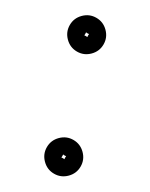

<svg xmlns="http://www.w3.org/2000/svg" viewBox="-76 -345 333 425"><g transform="rotate(-15 90.5 -133.0)"><path d="M24 -9Q24 -11 28.5 -6.5Q33 -2 31 -2Q29 -2 33.5 -6.5Q38 -11 38 -9Q38 -7 33.5 -11.5Q29 -16 31 -16Q33 -16 28.5 -11.5Q24 -7 24 -9ZM-12 -9Q-12 -27 0.5 -39.5Q13 -52 31 -52Q49 -52 61.5 -39.5Q74 -27 74 -9Q74 9 61.5 21.5Q49 34 31 34Q13 34 0.5 21.5Q-12 9 -12 -9ZM143 -257Q143 -259 147.5 -254.5Q152 -250 150 -250Q148 -250 152.5 -254.5Q157 -259 157 -257Q157 -255 152.5 -259.5Q148 -264 150 -264Q152 -264 147.5 -259.5Q143 -255 143 -257ZM107 -257Q107 -275 119.5 -287.5Q132 -300 150 -300Q168 -300 180.5 -287.5Q193 -275 193 -257Q193 -239 180.5 -226.5Q168 -214 150 -214Q132 -214 119.5 -226.5Q107 -239 107 -257Z"/></g></svg>

Font: FRB American Cursive Semibold
Style: Italic
Weight: 600
Italic angle: -25°
Version: Version 2.0;Modular Font Editor K font №1